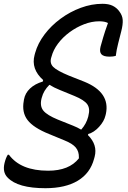

<svg xmlns="http://www.w3.org/2000/svg" viewBox="-54 -740 674 1010"><path d="M199 158Q310 158 361 93V89Q362 57 344.5 36Q327 15 284 -2L204 -35Q122 -68 91 -108.5Q60 -149 71 -209L72 -216Q78 -250 104 -274.5Q130 -299 171 -311L173 -319Q108 -377 128 -451L131 -462Q145 -512 180 -558.5Q215 -605 264.5 -641.5Q314 -678 371 -699Q428 -720 485 -720Q518 -720 539 -709.5Q560 -699 573 -681Q590 -659 591.5 -635Q593 -611 584 -576Q576 -544 567.5 -511Q559 -478 555 -446Q542 -442 522 -442Q491 -442 479.5 -454.5Q468 -467 475 -495Q490 -549 499 -576Q508 -603 514 -619Q497 -628 468 -628Q429 -628 388.5 -612.5Q348 -597 312 -570.5Q276 -544 251 -510.5Q226 -477 217 -442L216 -439Q206 -408 226 -388Q246 -368 309 -342L390 -310Q527 -254 503 -141L501 -133Q494 -102 467 -72.5Q440 -43 410 -35L409 -29Q460 22 444 84L441 95Q421 171 355.5 210.5Q290 250 185 250Q39 250 -14 194Q-42 166 -30 117Q-23 89 -13 74H-7Q55 158 199 158ZM330 -79Q353 -70 373 -58Q400 -88 410 -126L411 -131Q421 -169 405 -191.5Q389 -214 338 -235L260 -267Q230 -279 206 -294Q175 -263 166 -227L164 -220Q155 -181 174.5 -157.5Q194 -134 250 -111Z"/></svg>

Font: Recursive Sn Csl St
Style: Italic
Weight: 400
Italic angle: -15°
Version: Version 1.079;hotconv 1.0.112;makeotfexe 2.5.65598; ttfautoh